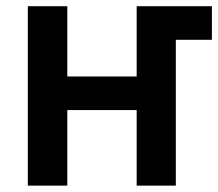

<svg xmlns="http://www.w3.org/2000/svg" viewBox="-20 -583 686 603"><path d="M67.4 0V-563.5H191.4V-342.8H409.2V-563.5H645.5V-458H532.2V0H409.2V-237.3H191.4V0Z"/></svg>

Font: Gothic A1
Style: Bold
Weight: 700
Version: Version 2.50